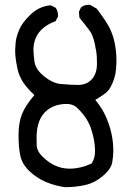

<svg xmlns="http://www.w3.org/2000/svg" viewBox="-20 -776 540 798"><path d="M250 2Q207 -4 169 -20.5Q131 -37 101.5 -65.5Q72 -94 64.5 -128.5Q57 -163 57 -215Q57 -266 71.5 -302Q86 -338 123 -381Q64 -434 53 -489Q43 -533 43 -567Q43 -575 45 -598.5Q47 -622 59.5 -652Q72 -682 107.5 -716Q143 -750 191 -754L211 -744Q221 -731 221 -713V-707L211 -688Q119 -654 119 -568Q119 -555 123 -521.5Q127 -488 163 -459Q199 -430 232 -427Q276 -423 305 -423Q340 -423 361.5 -446.5Q383 -470 383 -511Q383 -513 382.5 -535.5Q382 -558 374 -594Q366 -630 354 -646.5Q342 -663 310 -703L308 -727L317 -746Q331 -756 348 -756H354L382 -740Q419 -691 435 -661Q464 -603 464 -521Q464 -510 462 -486.5Q460 -463 451 -439.5Q442 -416 431.5 -401.5Q421 -387 376 -361Q405 -326 421 -289Q451 -221 451 -148Q451 -129 446.5 -101.5Q442 -74 408 -45Q374 -16 334 -7Q294 2 250 2ZM269 -75Q314 -75 360 -96Q375 -117 375 -148Q375 -195 356 -248Q339 -293 297 -331Q281 -344 257 -344Q209 -344 176 -318Q132 -283 132 -204Q132 -200 132.5 -173.5Q133 -147 159 -123Q208 -75 269 -75Z"/></svg>

Font: Xiaolai SC
Style: Regular
Weight: 400
Designer: Nozomi Seto 瀬戸のぞみ
Version: Version 3.11;December 4, 2020;FontCreator 13.0.0.2613 64-bit